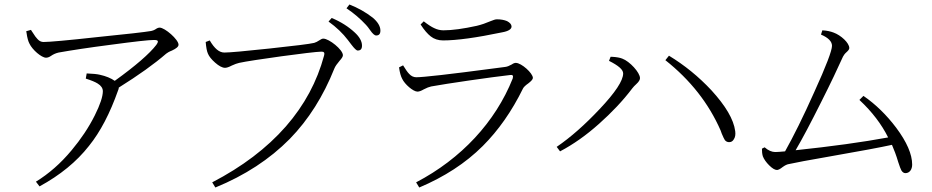

<svg xmlns="http://www.w3.org/2000/svg" viewBox="-20 -808 4149 855"><path d="M156 22C248 -28 321 -88 376 -158C427 -221 470 -304 506 -406C508 -410 509 -414 509 -418C597 -473 667 -523 720 -569C725 -573 733 -578 746 -583C765 -592 775 -600 775 -609C775 -632 714 -685 691 -685C686 -685 680 -683 673 -678C665 -673 658 -671 653 -670C624 -665 544 -656 415 -643C279 -628 199 -621 174 -621C164 -621 155 -625 147 -634C142 -639 134 -649 125 -664C122 -669 119 -672 118 -675L97 -669C97 -668 97 -666 98 -663C101 -640 106 -623 111 -614C124 -586 165 -551 185 -551C192 -551 200 -554 207 -559C217 -566 228 -571 241 -574C297 -584 375 -596 476 -609C580 -623 643 -630 665 -630C685 -630 688 -625 676 -608C646 -569 584 -515 491 -448C474 -460 452 -469 425 -475C413 -478 393 -480 366 -481L362 -458C387 -450 404 -443 415 -436C430 -427 438 -415 438 -402C438 -378 426 -342 402 -294C375 -240 340 -188 299 -139C250 -80 197 -34 140 1Z M939 27C1071 -27 1181 -99 1270 -189C1354 -275 1420 -380 1469 -503C1473 -513 1481 -524 1492 -537C1502 -548 1507 -556 1507 -562C1507 -587 1445 -636 1420 -636C1415 -636 1410 -634 1403 -629C1394 -623 1386 -619 1379 -617C1358 -612 1292 -604 1181 -592C1070 -580 1002 -574 979 -574C956 -574 935 -592 914 -628L896 -621C898 -597 901 -580 906 -569C911 -557 921 -544 938 -529C955 -514 970 -506 982 -506C989 -506 999 -509 1012 -516C1025 -522 1036 -526 1045 -528C1098 -540 1375 -578 1411 -578C1417 -578 1421 -577 1422 -575C1425 -573 1425 -568 1423 -560C1392 -445 1336 -340 1253 -245C1168 -148 1058 -65 925 4ZM1573 -583C1586 -583 1592 -590 1592 -605C1592 -624 1581 -644 1559 -664C1532 -689 1498 -711 1457 -728L1443 -712C1478 -687 1507 -659 1529 -630C1533 -625 1538 -618 1545 -609C1558 -592 1567 -583 1573 -583ZM1655 -650C1668 -650 1674 -657 1674 -672C1674 -691 1662 -711 1639 -730C1608 -754 1574 -773 1536 -788L1523 -771C1556 -749 1585 -724 1610 -697C1615 -692 1621 -684 1628 -674C1639 -658 1648 -650 1655 -650Z M1847 27C1958 -20 2053 -81 2130 -158C2199 -227 2259 -312 2309 -414C2312 -420 2320 -428 2333 -437C2346 -447 2353 -455 2353 -461C2353 -482 2302 -528 2277 -528C2272 -528 2266 -526 2259 -521C2248 -515 2239 -511 2230 -510C2223 -509 2208 -507 2184 -504C1981 -477 1864 -464 1834 -464C1822 -464 1811 -469 1802 -479C1795 -486 1786 -499 1775 -517L1757 -508C1760 -485 1765 -468 1771 -457C1782 -433 1820 -400 1839 -400C1846 -400 1855 -403 1867 -410C1880 -417 1891 -421 1900 -423C1964 -435 2171 -465 2252 -474C2263 -476 2267 -471 2263 -458C2186 -265 2034 -101 1833 4ZM1953 -628C2014 -628 2101 -640 2216 -664C2244 -669 2258 -678 2258 -690C2258 -699 2251 -707 2238 -714C2226 -719 2211 -722 2193 -722C2186 -722 2177 -719 2165 -714C2144 -705 2124 -698 2103 -693C2044 -680 1994 -673 1955 -673C1941 -673 1927 -676 1913 -683C1902 -688 1886 -698 1867 -713L1853 -699C1869 -674 1884 -657 1898 -646C1913 -634 1932 -628 1953 -628Z M2474 -134C2533 -165 2591 -206 2648 -257C2703 -306 2753 -358 2796 -415C2800 -420 2806 -427 2814 -434C2825 -444 2830 -453 2830 -460C2830 -485 2784 -535 2751 -547C2741 -551 2726 -554 2706 -555C2703 -555 2700 -555 2699 -555L2692 -537C2734 -516 2755 -498 2755 -481C2755 -449 2720 -396 2650 -322C2585 -253 2522 -197 2459 -154ZM3227 -175C3236 -175 3243 -179 3248 -188C3254 -197 3256 -209 3254 -224C3247 -277 3211 -337 3148 -406C3091 -467 3028 -518 2959 -560L2943 -540C3054 -452 3136 -348 3189 -227C3190 -224 3192 -219 3194 -213C3200 -198 3205 -189 3208 -184C3213 -178 3219 -175 3227 -175Z M4012 -37C4031 -37 4042 -54 4042 -75C4042 -121 4018 -176 3971 -239C3928 -296 3879 -344 3825 -381L3807 -363C3864 -310 3906 -254 3935 -196C3821 -175 3684 -156 3523 -139C3553 -190 3591 -262 3637 -354C3679 -437 3711 -505 3734 -556C3737 -562 3742 -569 3750 -576C3758 -583 3762 -589 3762 -594C3762 -617 3725 -651 3692 -663C3679 -668 3662 -672 3642 -673L3636 -654C3669 -640 3685 -623 3685 -604C3685 -583 3659 -514 3606 -398C3557 -288 3513 -200 3476 -134C3455 -132 3441 -131 3432 -131C3417 -131 3401 -138 3385 -152L3373 -146C3373 -133 3374 -122 3377 -112C3382 -99 3392 -85 3405 -72C3419 -58 3431 -51 3440 -51C3445 -51 3454 -55 3465 -64C3476 -72 3485 -76 3491 -77C3518 -83 3580 -95 3679 -112C3811 -135 3902 -152 3952 -163C3961 -142 3971 -117 3980 -86C3986 -67 3991 -55 3994 -49C3999 -41 4005 -37 4012 -37Z"/></svg>

Font: AllPunType Light
Style: Regular
Weight: 300
Version: 1.0